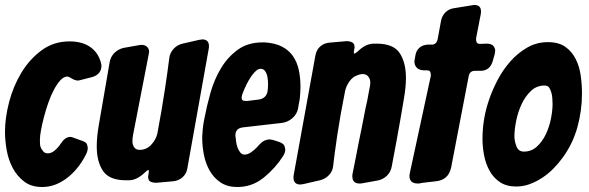

<svg xmlns="http://www.w3.org/2000/svg" viewBox="-29 -743 2364 770"><path d="M301 -178Q317 -173 320 -163.5Q323 -154 323 -149Q323 -140 318 -128Q305 -101 287 -77Q269 -53 246 -34Q223 -15 196.5 -4Q170 7 140 7Q97 7 68.5 -14.5Q40 -36 22.5 -68.5Q5 -101 -2 -140Q-9 -179 -9 -214Q-9 -270 7.5 -333.5Q24 -397 56.5 -451Q89 -505 137.5 -541Q186 -577 250 -577Q304 -577 337 -551.5Q370 -526 378 -481Q378 -445 341 -434L290 -421Q288 -420 283 -420Q271 -420 254 -431Q246 -436 241 -436Q227 -436 213.5 -421.5Q200 -407 187.5 -383.5Q175 -360 165 -331.5Q155 -303 147.5 -274.5Q140 -246 135.5 -221.5Q131 -197 131 -182Q131 -179 131.5 -165Q132 -151 143 -138Q149 -128 163 -128Q177 -128 190.5 -139.5Q204 -151 214 -166Q232 -194 253 -194Q259 -194 265 -191Z M769 -583Q779 -585 782 -585Q809 -585 809 -558Q809 -551 808 -547L722 -66Q718 -45 702.5 -31.5Q687 -18 665 -16L598 -10Q584 -10 574.5 -14.5Q565 -19 565 -35Q565 -38 567 -48Q568 -52 568 -57Q568 -61 566 -61Q562 -61 554 -53Q521 -21 490 -20H476Q410 -20 384.5 -57Q359 -94 359 -156Q359 -175 361 -196Q363 -217 367 -240L411 -495Q415 -516 430 -531Q445 -546 467 -551L529 -562Q533 -563 539 -563Q553 -563 561 -555Q569 -547 569 -535Q569 -533 567 -523L505 -204Q502 -188 502 -177Q502 -163 509 -152.5Q516 -142 531 -142Q558 -142 577 -162Q596 -182 602 -207Q620 -303 632 -382.5Q644 -462 650 -511Q653 -532 667.5 -547.5Q682 -563 703 -568Z M1107 -118Q1075 -68 1028.5 -30.5Q982 7 923 7Q883 7 856 -11Q829 -29 812.5 -57.5Q796 -86 789 -121Q782 -156 782 -189Q782 -194 782 -198.5Q782 -203 783 -208Q784 -236 791 -269Q800 -317 815 -370.5Q830 -424 857 -469Q884 -514 924.5 -543.5Q965 -573 1024 -573H1034Q1075 -570 1102 -556Q1129 -542 1145.5 -518.5Q1162 -495 1169 -463.5Q1176 -432 1176 -396Q1176 -371 1173 -345Q1171 -336 1169.5 -326.5Q1168 -317 1166 -306Q1161 -284 1143 -268.5Q1125 -253 1101 -250L944 -232Q915 -228 915 -200Q916 -188 918 -174Q920 -160 924.5 -149Q929 -138 935.5 -130.5Q942 -123 952 -123Q965 -123 979 -133Q993 -143 1003 -154Q1020 -174 1031.5 -179Q1043 -184 1052 -184Q1055 -184 1065 -182L1090 -174Q1109 -167 1112 -157Q1115 -147 1115 -142Q1115 -132 1107 -118ZM1044 -377Q1046 -390 1046 -405.5Q1046 -421 1043.5 -434.5Q1041 -448 1034.5 -457.5Q1028 -467 1016 -467H1015Q1000 -467 979.5 -438Q959 -409 942 -363Q940 -355 940 -352Q940 -341 947 -339.5Q954 -338 962 -338L1010 -344Q1039 -349 1044 -377Z M1405 -536Q1435 -566 1467 -568H1481Q1549 -568 1574 -530Q1599 -492 1599 -430Q1599 -412 1597 -391.5Q1595 -371 1591 -348Q1576 -258 1563 -187.5Q1550 -117 1542 -75Q1538 -53 1522.5 -38Q1507 -23 1485 -19L1424 -8Q1420 -7 1413 -7Q1384 -7 1384 -36Q1384 -43 1385 -47Q1390 -70 1396 -101.5Q1402 -133 1409 -168.5Q1416 -204 1423.5 -240Q1431 -276 1437 -309Q1441 -326 1444 -340.5Q1447 -355 1449 -368L1452 -384Q1456 -399 1456 -412Q1456 -426 1448 -436Q1440 -446 1426 -446Q1411 -446 1391 -435Q1379 -427 1369 -411.5Q1359 -396 1355 -378Q1335 -278 1323.5 -200Q1312 -122 1307 -77Q1305 -56 1290 -40.5Q1275 -25 1254 -20L1189 -5Q1179 -3 1176 -3Q1148 -3 1148 -31Q1148 -38 1149 -42L1236 -521Q1240 -543 1255 -556.5Q1270 -570 1292 -572L1361 -578Q1374 -578 1383.5 -573Q1393 -568 1393 -553Q1393 -551 1391 -541Q1390 -538 1390 -533Q1390 -528 1392 -528Q1395 -528 1405 -536Z M1922 -568Q1942 -568 1949.5 -559Q1957 -550 1957 -539Q1957 -536 1955 -526L1948 -501Q1937 -459 1898 -459H1875Q1856 -459 1851 -439L1780 -70Q1769 -21 1719 -16L1667 -10L1656 -8Q1653 -7 1647 -7Q1613 -7 1613 -38Q1613 -41 1615 -51L1699 -440Q1699 -450 1696 -455.5Q1693 -461 1682 -461H1670Q1651 -462 1642 -472Q1633 -482 1633 -496Q1633 -501 1634 -504L1637 -521Q1640 -540 1653 -551.5Q1666 -563 1686 -564H1702Q1721 -564 1726 -585L1740 -661Q1744 -680 1757.5 -693.5Q1771 -707 1791 -710L1865 -722Q1868 -723 1874 -723Q1900 -723 1900 -697Q1900 -690 1899 -686L1880 -588Q1880 -578 1883 -572.5Q1886 -567 1897 -567Z M2168 -574Q2212 -574 2238.5 -555Q2265 -536 2280 -506Q2295 -476 2300 -439.5Q2305 -403 2305 -368Q2305 -299 2286.5 -232.5Q2268 -166 2227 -110Q2211 -88 2191 -67.5Q2171 -47 2147 -31Q2123 -15 2096.5 -5Q2070 5 2041 5Q2002 5 1976 -12.5Q1950 -30 1934.5 -58Q1919 -86 1912.5 -119.5Q1906 -153 1906 -186Q1906 -267 1932 -342Q1945 -381 1966.5 -422Q1988 -463 2017.5 -496.5Q2047 -530 2085 -552Q2123 -574 2168 -574ZM2072 -135Q2102 -135 2124 -155Q2146 -175 2160 -204.5Q2174 -234 2180.5 -267Q2187 -300 2187 -325Q2187 -335 2186 -349.5Q2185 -364 2182 -372Q2179 -383 2173.5 -391.5Q2168 -400 2154 -400Q2123 -400 2100 -378Q2077 -356 2062.5 -324.5Q2048 -293 2041 -258Q2034 -223 2034 -196Q2034 -178 2042 -156.5Q2050 -135 2072 -135Z"/></svg>

Font: Bangerz 2
Style: Regular
Weight: 400
Designer: vernon adams
Foundry: Vernon Adams
Version: Version 2.10;December 28, 2023;FontCreator 13.0.0.2683 64-bi